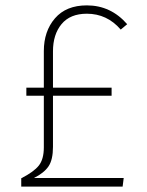

<svg xmlns="http://www.w3.org/2000/svg" viewBox="-20 -694 546 714"><path d="M177 -338V-148Q177 -100 160.5 -75.5Q144 -51 106 -32H440L436 0H59V-31Q106 -55 124.5 -78.5Q143 -102 143 -146V-338H78V-368H143V-504Q143 -578 184.5 -626Q226 -674 303 -674Q392 -674 453 -604L429 -584Q378 -643 303 -643Q241 -643 209 -604.5Q177 -566 177 -503V-368H395V-338Z"/></svg>

Font: FiraSans
Style: Regular
Weight: 200
Designer: Carrois Corporate & Edenspiekermann AG
Foundry: Carrois Corporate GbR & Edenspiekermann AG
Version: Version 3.106;PS 003.106;hotconv 1.0.70;makeotf.lib2.5.58329